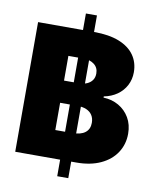

<svg xmlns="http://www.w3.org/2000/svg" viewBox="-97 -894 861 1061"><g transform="rotate(10 333.0 -363.5)"><path d="M297.9 92.8V-820.3H359.9V92.8ZM45.9 0V-727.5H361.3Q444.3 -727.5 501 -705.1Q557.6 -682.6 586.4 -641.8Q615.2 -601.1 615.2 -545.9Q615.2 -505.9 597.7 -472.4Q580.1 -439 548.6 -416.7Q517.1 -394.5 474.6 -386.2V-379.4Q521.5 -377.9 559.8 -356Q598.1 -334 620.6 -295.7Q643.1 -257.3 643.1 -206.1Q643.1 -146.5 612.5 -99.9Q582 -53.2 524.9 -26.6Q467.8 0 388.7 0ZM243.2 -156.7H337.9Q385.7 -156.7 410.4 -175.8Q435.1 -194.8 435.1 -230.5Q435.1 -255.9 423.6 -273.7Q412.1 -291.5 390.9 -300.5Q369.6 -309.6 340.3 -309.6H243.2ZM243.2 -434.1H325.7Q351.6 -434.1 370.8 -442.1Q390.1 -450.2 401.1 -465.6Q412.1 -481 412.1 -503.4Q412.1 -536.1 388.4 -554.4Q364.7 -572.8 328.6 -572.8H243.2Z"/></g></svg>

Font: Inter 16pt Black
Style: Regular
Weight: 900
Version: Version 4.001;git-66647c0bb